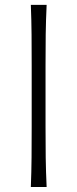

<svg xmlns="http://www.w3.org/2000/svg" viewBox="-20 -752 311 772"><path d="M104 0H167.5Q164.6 -62 163.8 -119.1Q163.1 -176.3 163.1 -243.7V-488.3Q163.1 -556.2 163.8 -613.3Q164.6 -670.4 167.5 -732.4H104Q106.4 -670.4 106.9 -613.3Q107.4 -556.2 107.4 -488.3V-243.7Q107.4 -176.3 106.9 -119.1Q106.4 -62 104 0Z"/></svg>

Font: Pinar-VF-FD
Style: Regular
Weight: 300
Designer: Amin Abedi
Version: Version 3.0